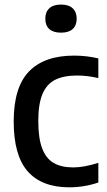

<svg xmlns="http://www.w3.org/2000/svg" viewBox="-20 -790 456 820"><path d="M38.5 -271.5Q38.5 -417.5 104 -485Q169.5 -552.5 296 -552.5Q350.5 -552.5 400 -540.5V-456.5Q352.5 -467.5 310 -467.5Q251.5 -467.5 215.2 -449Q179 -430.5 161.2 -388Q143.5 -345.5 143.5 -273.5Q143.5 -200 160 -156.5Q176.5 -113 209.2 -94Q242 -75 293 -75Q338.5 -75 400 -94.5V-10.5Q339.5 10 276 10Q158.5 10 98.5 -58Q38.5 -126 38.5 -271.5ZM173.5 -710Q173.5 -738.5 190.5 -754.5Q207.5 -770.5 240.5 -770.5Q273.5 -770.5 290.5 -754.5Q307.5 -738.5 307.5 -710Q307.5 -681.5 290.5 -666Q273.5 -650.5 240.5 -650.5Q207.5 -650.5 190.5 -666Q173.5 -681.5 173.5 -710Z"/></svg>

Font: Encode Sans Semi Condensed Medium
Style: Regular
Weight: 500
Width: 4
Designer: Multiple Designers
Foundry: Impallari Type
Version: Version 2.000